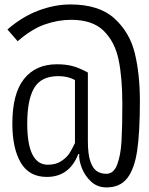

<svg xmlns="http://www.w3.org/2000/svg" viewBox="-20 -734 655 846"><path d="M596.4 -288.7Q596.4 -151.3 584.4 -70.3Q572.3 10.8 540.5 51.3Q508.7 91.8 449.2 91.8Q408.7 91.8 380.8 65.6Q352.8 39.5 339.7 4.1Q326.7 -31.3 329.2 -55.4H325.1Q285.6 45.6 186.2 45.6Q108.2 45.6 71.3 -17.7Q34.4 -81 34.4 -189.7Q34.4 -321.5 85.9 -386.2Q137.4 -450.8 230.8 -450.8Q267.7 -450.8 296.9 -443.6Q326.2 -436.4 367.2 -414.4V-112.8Q367.2 -55.4 377.9 -23.6Q388.7 8.2 406.4 20Q424.1 31.8 448.7 31.8Q481 31.8 496.4 -9Q511.8 -49.7 515.4 -111.3Q519 -172.8 519 -275.9Q519 -390.8 502.8 -469.7Q486.7 -548.7 437.4 -597.7Q388.2 -646.7 293.3 -646.7Q235.9 -646.7 177.7 -626.4Q119.5 -606.2 57.9 -552.3L12.8 -604.1Q78.5 -661 150 -687.7Q221.5 -714.4 289.7 -714.4Q416.4 -714.4 484.1 -652.8Q551.8 -591.3 574.1 -499Q596.4 -406.7 596.4 -288.7ZM100 -189.7Q100 -8.2 190.8 -8.2Q226.7 -8.2 250.5 -24.4Q274.4 -40.5 285.4 -57.7Q296.4 -74.9 310.3 -103.6V-381.5Q292.3 -390.8 275.1 -394.6Q257.9 -398.5 236.9 -398.5Q161.5 -398.5 130.8 -346.7Q100 -294.9 100 -189.7Z"/></svg>

Font: Fira Code Fixed Light
Style: Regular
Weight: 300
Monospace: yes
Designer: Carrois Corporate, Edenspiekermann AG, Nikita Prokopov
Foundry: Carrois Corporate, Edenspiekermann AG, Nikita Prokopov
Version: Version 5.002